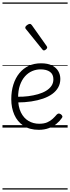

<svg xmlns="http://www.w3.org/2000/svg" viewBox="-20 -1030 566 1550"><path d="M293 18Q219 18 169.5 -15Q120 -48 95.5 -104Q71 -160 71 -229Q71 -294 88 -347.5Q105 -401 136.5 -439.5Q168 -478 212 -498.5Q256 -519 311 -519Q365 -519 399 -502Q433 -485 450 -456.5Q467 -428 467 -393Q467 -355 450 -324.5Q433 -294 402 -271.5Q371 -249 328 -234Q285 -219 232 -211Q179 -203 120 -203V-249Q165 -248 207.5 -253.5Q250 -259 287 -269.5Q324 -280 352 -297Q380 -314 395.5 -337Q411 -360 411 -390Q411 -430 383.5 -450Q356 -470 307 -470Q272 -470 239.5 -456Q207 -442 181.5 -413.5Q156 -385 141 -342Q126 -299 126 -240Q126 -168 149 -122Q172 -76 210.5 -53.5Q249 -31 296 -31Q335 -31 360.5 -42Q386 -53 404.5 -70Q423 -87 439 -106Q448 -114 455.5 -113.5Q463 -113 472 -107Q480 -101 483 -93Q486 -85 479 -77Q463 -53 436.5 -31Q410 -9 374 4.5Q338 18 293 18ZM335 -623Q331 -623 327.5 -625Q324 -627 321 -632L191 -793Q187 -797 185.5 -800Q184 -803 184 -807Q184 -814 190.5 -820.5Q197 -827 205.5 -832Q214 -837 221 -837Q230 -837 237 -827L356 -659Q359 -654 360 -651.5Q361 -649 361 -647Q361 -639 351.5 -631Q342 -623 335 -623ZM0 490H526V500H0ZM0 -20H526V0H0ZM0 -505H526V-500H0ZM0 -1010H526V-1000H0Z"/></svg>

Font: Playwrite ES Guides
Style: Regular
Weight: 400
Designer: Veronika Burian, José Scaglione
Foundry: TypeTogether
Version: Version 1.003